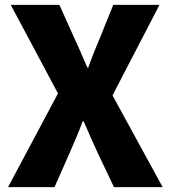

<svg xmlns="http://www.w3.org/2000/svg" viewBox="-20 -765 697 785"><path d="M13 0H203L267 -145C284 -184 301 -223 318 -269H322C342 -223 359 -184 377 -145L446 0H645L440 -375L632 -745H443L389 -611C374 -576 358 -537 341 -489H337C316 -537 300 -576 283 -611L223 -745H24L217 -383Z"/></svg>

Font: Noto Sans TC Black
Style: Regular
Weight: 900
Designer: Ryoko NISHIZUKA 西塚涼子 (kana, bopomofo & ideographs); Paul D. Hunt (Latin, Greek & Cyrillic); Sandoll Communications 산돌커뮤니
Foundry: Adobe
Version: Version 2.004;hotconv 1.0.118;makeotfexe 2.5.65603